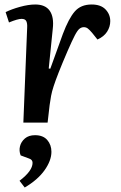

<svg xmlns="http://www.w3.org/2000/svg" viewBox="-20 -546 540 855"><path d="M101 -424Q102 -442 97 -452Q92 -462 76 -462Q59 -462 20 -446L5 -492Q31 -505 69 -515.5Q107 -526 137 -526Q182 -526 201.5 -498Q221 -470 215 -418L197 -241L204 -240L260 -395Q286 -464 313 -495Q340 -526 388 -526Q429 -526 450 -504Q471 -482 471 -452Q471 -427 457 -405Q443 -383 414 -370L390 -400Q378 -414 370.5 -419.5Q363 -425 353 -425Q343 -425 334 -418Q325 -411 313 -388Q301 -365 281 -319Q256 -261 241.5 -224Q227 -187 219 -162.5Q211 -138 207.5 -119Q204 -100 201 -78L192 0H84ZM90 289 67 259Q125 215 125 179Q125 172 121 167Q117 162 107 159L72 146Q64 126 69 105.5Q74 85 91 70.5Q108 56 136 56Q172 56 190.5 77.5Q209 99 209 130Q209 169 178.5 212Q148 255 90 289Z"/></svg>

Font: Literata 36pt SemiBold
Style: Italic
Weight: 600
Italic angle: -2°
Designer: Latin by Veronika Burian and Jose Scaglione. Greek by Irene Vlachou. Cyrillic by Vera Evstafieva
Foundry: TypeTogether
Version: Version 3.002